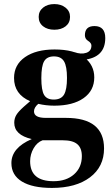

<svg xmlns="http://www.w3.org/2000/svg" viewBox="-20 -678 551 943"><path d="M235 245Q139 245 87.5 213.5Q36 182 36 123Q36 48 136 5Q50 -15 50 -75Q50 -96 60 -113Q70 -130 97 -154L128 -181Q49 -215 49 -295Q49 -360 103 -397.5Q157 -435 248 -435Q345 -435 394 -396.5Q443 -358 443 -298Q443 -233 390.5 -196Q338 -159 247 -159Q206 -159 168 -168Q147 -150 147 -131Q147 -99 205 -99H304Q491 -99 491 51Q491 141 422 193Q353 245 235 245ZM243 212Q306 212 344 178Q382 144 382 89Q382 49 359.5 30Q337 11 289 11H189Q162 21 145 50.5Q128 80 128 114Q128 212 243 212ZM244 -189Q280 -189 294.5 -213.5Q309 -238 309 -295Q309 -352 294.5 -376.5Q280 -401 245 -401Q211 -401 197 -377.5Q183 -354 183 -294Q183 -235 196.5 -212Q210 -189 244 -189ZM390 -384 345 -422Q378 -410 403.5 -418.5Q429 -427 429 -454Q429 -467 413 -477Q397 -487 397 -505Q397 -550 444 -550Q497 -550 497 -491Q497 -395 390 -384ZM170 -595Q170 -623 191.5 -640.5Q213 -658 247 -658Q280 -658 302 -640.5Q324 -623 324 -595Q324 -566 302.5 -549Q281 -532 247 -532Q213 -532 191.5 -549Q170 -566 170 -595Z"/></svg>

Font: UnnaBold
Style: Bold
Weight: 700
Designer: Jorge de Buen Unna
Foundry: Omnibus-Type
Version: Version 2.008;hotconv 1.0.109;makeotfexe 2.5.65596